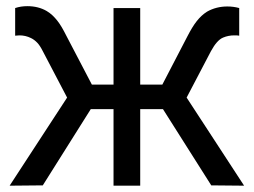

<svg xmlns="http://www.w3.org/2000/svg" viewBox="-20 -588 804 608"><path d="M192.5 -279 115.5 -426Q106.5 -444 97.5 -453.2Q88.5 -462.5 78 -467.5Q61 -476 41.5 -476L28 -475V-562.5Q46 -568.5 66.5 -568.5Q101.5 -568.5 128 -553Q138 -547 146 -539.5Q154 -532 161.5 -522.5Q169 -513 176 -501Q183 -489 190.5 -474L271 -320H339.5V-562.5H424V-320H494L574 -474Q581.5 -488.5 588.5 -500Q595.5 -511.5 602.8 -520.8Q610 -530 618 -537.5Q626 -545 635.5 -551Q664.5 -567.5 700 -567.5Q719.5 -567.5 737.5 -562.5V-475Q735 -475.5 731.2 -475.8Q727.5 -476 722 -476Q703 -476 686.5 -469Q667 -461 648 -426L571 -279L753 0L649 -1L496 -242.5H424V0H339.5V-242.5H267.5L115.5 -1L10.5 0Z"/></svg>

Font: Russisch Sans Medium
Style: Regular
Weight: 500
Width: 4
Designer: Michael Sharanda (font) & Cristiano Sobral (main changes)
Foundry: Michael Sharanda
Version: Version 2.00;September 8, 2020;FontCreator 13.0.0.2681 64-bi